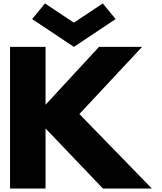

<svg xmlns="http://www.w3.org/2000/svg" viewBox="-20 -1098 943 1118"><path d="M864.5 0 442.2 -434 807.3 -825H556.5L245.2 -488V-825H38.5V0H245.2V-350L579.7 0ZM653.3 -987 578.5 -1078 410.2 -966 242 -1078 167.2 -987 410.2 -825Z"/></svg>

Font: Hussar
Style: BdWide
Weight: 700
Foundry: Cannot Into Space Fonts
Version: Version 2.00